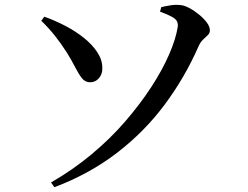

<svg xmlns="http://www.w3.org/2000/svg" viewBox="-20 -748 1040 805"><path d="M208 37 194 17Q286 -36 364.5 -101.5Q443 -167 505.5 -239.5Q568 -312 614.5 -383.5Q661 -455 689 -519.5Q717 -584 725 -634Q727 -647 722.5 -657.5Q718 -668 701 -677.5Q684 -687 651 -699L656 -718Q672 -722 693.5 -725.5Q715 -729 734 -727Q752 -726 773.5 -714.5Q795 -703 815 -686.5Q835 -670 847.5 -653Q860 -636 860 -621Q860 -609 851 -600.5Q842 -592 831 -581.5Q820 -571 812 -553Q755 -423 670.5 -309.5Q586 -196 471 -107.5Q356 -19 208 37ZM153 -661 166 -678Q211 -662 254 -639.5Q297 -617 332 -589Q367 -561 388 -529Q409 -497 409 -463Q410 -438 395 -420.5Q380 -403 358 -403Q337 -403 323.5 -420Q310 -437 295.5 -465.5Q281 -494 260 -528Q235 -567 209.5 -599Q184 -631 153 -661Z"/></svg>

Font: Early Summer Mincho SemiBold
Style: Regular
Weight: 600
Designer: GuiWonder
Version: Version 1.002